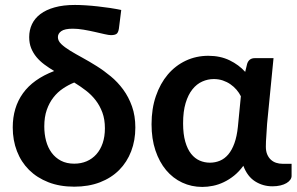

<svg xmlns="http://www.w3.org/2000/svg" viewBox="-20 -748 1202 776"><path d="M460.5 -632Q458 -616 450.8 -611Q443.5 -606 428.5 -606Q420 -606 402.5 -610Q385 -614 363.2 -619Q341.5 -624 318 -628Q294.5 -632 274.5 -632Q241.5 -632 227.8 -622.2Q214 -612.5 214 -598Q214 -583 227.5 -570Q241 -557 263 -543.5Q285 -530 313 -514.8Q341 -499.5 370.5 -481Q400 -462.5 428 -439.2Q456 -416 478 -386Q500 -356 513.5 -318Q527 -280 527 -232.5Q527 -180.5 510.2 -136.8Q493.5 -93 461.8 -61Q430 -29 384 -11.2Q338 6.5 280 6.5Q221.5 6.5 175.5 -11.5Q129.5 -29.5 97.5 -61.2Q65.5 -93 48.5 -137Q31.5 -181 31.5 -233Q31.5 -313.5 72.8 -371Q114 -428.5 199 -461Q178 -473.5 159.5 -487.2Q141 -501 127.5 -517.2Q114 -533.5 106 -553.2Q98 -573 98 -598Q98 -626.5 109.2 -650.2Q120.5 -674 143.2 -691.2Q166 -708.5 200.8 -718.2Q235.5 -728 283 -728Q302 -728 326 -726.5Q350 -725 375 -722.2Q400 -719.5 424.8 -715.8Q449.5 -712 470 -707.5ZM404 -229.5Q404 -265.5 393.8 -293.2Q383.5 -321 366.5 -343Q349.5 -365 327 -382.2Q304.5 -399.5 280 -414.5Q256.5 -405 234.5 -390.2Q212.5 -375.5 195.8 -354Q179 -332.5 169 -303.8Q159 -275 159 -237Q159 -206 166.2 -178.8Q173.5 -151.5 188.5 -131Q203.5 -110.5 226.2 -98.5Q249 -86.5 280 -86.5Q307.5 -86.5 330.2 -96.2Q353 -106 369.5 -124.5Q386 -143 395 -169.5Q404 -196 404 -229.5Z M1081 5Q1042.5 5 1011 -15Q979.5 -35 963.5 -78Q946.5 -54.5 926.2 -38.2Q906 -22 884.5 -11.8Q863 -1.5 840.8 3Q818.5 7.5 797.5 7.5Q754 7.5 716.5 -10Q679 -27.5 651.5 -60.2Q624 -93 608.2 -140Q592.5 -187 592.5 -246Q592.5 -308.5 610 -359.5Q627.5 -410.5 658.2 -446.8Q689 -483 731 -502.8Q773 -522.5 822 -522.5Q870.5 -522.5 908 -504.2Q945.5 -486 971 -457.5L979 -490.5Q986.5 -513 1010 -513H1085.5L1059.5 -248Q1058.5 -224 1056.5 -200.2Q1054.5 -176.5 1054.5 -155Q1054.5 -137 1060 -124Q1065.5 -111 1074.8 -102.5Q1084 -94 1096.2 -90Q1108.5 -86 1122 -86H1158.5V-37Q1158.5 -29 1153.2 -21.5Q1148 -14 1138 -8Q1128 -2 1113.5 1.5Q1099 5 1081 5ZM828.5 -90.5Q850 -90.5 869 -98.5Q888 -106.5 902.8 -124Q917.5 -141.5 927.5 -169.2Q937.5 -197 941.5 -236L953.5 -359Q946.5 -373 935.8 -385.5Q925 -398 911.2 -407.5Q897.5 -417 880.5 -422.8Q863.5 -428.5 844 -428.5Q820 -428.5 797.5 -418.5Q775 -408.5 757.8 -387Q740.5 -365.5 730.2 -331.5Q720 -297.5 720 -249.5Q720 -206 728.8 -175.5Q737.5 -145 752.5 -126.2Q767.5 -107.5 787 -99Q806.5 -90.5 828.5 -90.5Z"/></svg>

Font: Lato
Style: Bold
Weight: 700
Designer: Lukasz Dziedzic
Foundry: tyPoland Lukasz Dziedzic
Version: Version 2.007; 2014-02-27